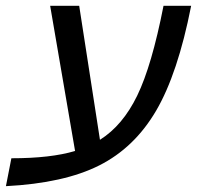

<svg xmlns="http://www.w3.org/2000/svg" viewBox="-50 -619 672 655"><path d="M206.1 -104 121.1 -599.1H220.2L291 -142.1Q368.7 -190.9 418.2 -293Q467.8 -395 507.8 -599.1H602.1Q556.6 -367.7 482.7 -241.5Q408.7 -115.2 288.6 -54.7Q168.5 5.9 -29.8 16.1L-11.2 -79.1Q123.5 -79.1 206.1 -104Z"/></svg>

Font: Liberation Mono
Style: Italic
Weight: 400
Italic angle: -12°
Monospace: yes
Designer: Steve Matteson
Foundry: Ascender Corporation
Version: Version 2.1.5